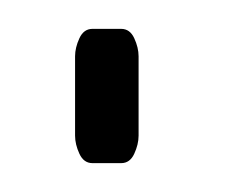

<svg xmlns="http://www.w3.org/2000/svg" viewBox="-20 -113 166 133"><path d="M44 0Q38 0 35 -6.5Q32 -13 32 -19V-74Q32 -80 35 -86.5Q38 -93 44 -93H64Q70 -93 73 -86.5Q76 -80 76 -74V-19Q76 -13 73 -6.5Q70 0 64 0Z"/></svg>

Font: Chathura
Style: ExtraBold
Weight: 800
Designer: Appaji Ambarisha Darbha
Foundry: Aditya Fonts
Version: Version 1.001 2016